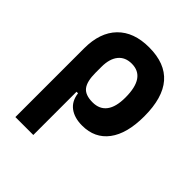

<svg xmlns="http://www.w3.org/2000/svg" viewBox="-208 -652 1003 1003"><g transform="rotate(45 293.0 -151.0)"><path d="M351.6 9.8Q294.4 9.8 259 -16.6Q223.6 -43 217.3 -94.7H164.6L206.1 -234.9Q206.1 -171.4 228 -143.1Q250 -114.7 304.2 -114.7Q355.5 -114.7 381.8 -149.7Q408.2 -184.6 408.2 -253.9Q408.2 -328.6 382.8 -365.7Q357.4 -402.8 306.6 -402.8Q258.3 -402.8 232.2 -370.4Q206.1 -337.9 206.1 -278.8L73.7 -283.2Q73.7 -399.9 135.5 -463.6Q197.3 -527.3 310.5 -527.3Q429.2 -527.3 488.3 -459.2Q547.4 -391.1 547.4 -253.9Q547.4 -126.5 496.1 -58.3Q444.8 9.8 351.6 9.8ZM73.7 224.6V-283.2H206.1V224.6Z"/></g></svg>

Font: Cascadia Mono PL
Style: Regular
Weight: 400
Monospace: yes
Designer: Aaron Bell
Foundry: Saja Typeworks
Version: Version 2102.003